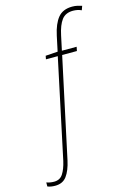

<svg xmlns="http://www.w3.org/2000/svg" viewBox="-274 -834 772 1144"><g transform="rotate(-15 111.5 -262.5)"><path d="M28 114 160 -502H251L256 -527H165L184 -616Q197 -678 220.5 -709Q244 -740 290 -740Q318 -740 342 -729L351 -754Q340 -758 324.5 -761.5Q309 -765 292 -765Q234 -765 204 -728.5Q174 -692 159 -622L139 -528L64 -523L60 -502H133L3 110Q-8 158 -26.5 186.5Q-45 215 -81 215Q-106 215 -128 207V232Q-108 240 -81 240Q-34 240 -9.5 206.5Q15 173 28 114Z"/></g></svg>

Font: Noto Sans Display SemiCondensed Thin
Style: Italic
Weight: 250
Width: 4
Designer: Monotype Design team
Foundry: Monotype Imaging Inc.
Version: 1.000